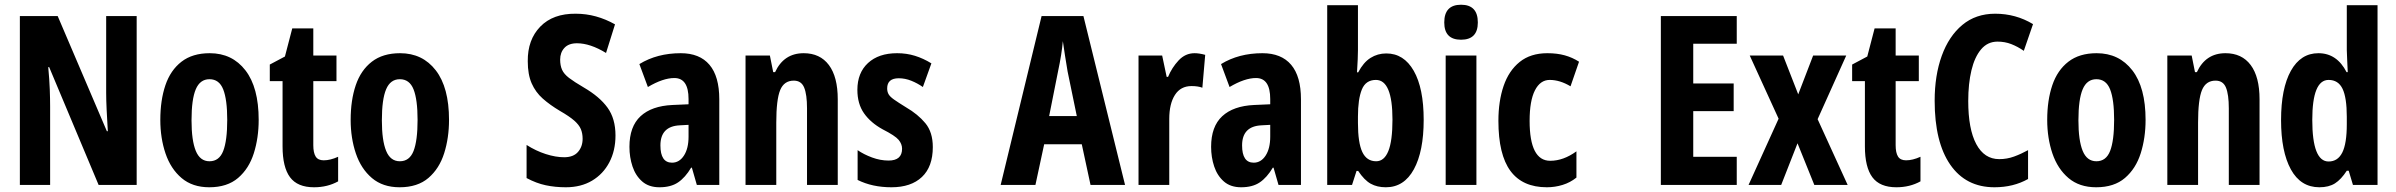

<svg xmlns="http://www.w3.org/2000/svg" viewBox="-20 -782 10131 812"><path d="M558 0H397L188 -498H184Q189 -446 190.5 -404Q192 -362 192 -331V0H64V-714H224L432 -227H436Q433 -277 431 -317.5Q429 -358 429 -389V-714H558Z M1074 -275Q1074 -199 1053.5 -134Q1033 -69 987 -29.5Q941 10 865 10Q794 10 748 -29Q702 -68 680 -133Q658 -198 658 -275Q658 -358 679.5 -421.5Q701 -485 747.5 -521Q794 -557 867 -557Q962 -557 1018 -484.5Q1074 -412 1074 -275ZM790 -273Q790 -188 808 -144Q826 -100 866 -100Q907 -100 924 -143.5Q941 -187 941 -275Q941 -361 924 -404Q907 -447 866 -447Q826 -447 808 -404.5Q790 -362 790 -273Z M1349 -104Q1377 -104 1410 -119V-15Q1365 10 1308 10Q1238 10 1206.5 -32.5Q1175 -75 1175 -163V-439H1121V-509L1185 -543L1216 -662H1305V-547H1403V-439H1305V-168Q1305 -136 1315 -120Q1325 -104 1349 -104Z M1879 -275Q1879 -199 1858.5 -134Q1838 -69 1792 -29.5Q1746 10 1670 10Q1599 10 1553 -29Q1507 -68 1485 -133Q1463 -198 1463 -275Q1463 -358 1484.5 -421.5Q1506 -485 1552.5 -521Q1599 -557 1672 -557Q1767 -557 1823 -484.5Q1879 -412 1879 -275ZM1595 -273Q1595 -188 1613 -144Q1631 -100 1671 -100Q1712 -100 1729 -143.5Q1746 -187 1746 -275Q1746 -361 1729 -404Q1712 -447 1671 -447Q1631 -447 1613 -404.5Q1595 -362 1595 -273Z M2583 -209Q2583 -145 2557 -95.5Q2531 -46 2484 -18Q2437 10 2373 10Q2328 10 2288 1.5Q2248 -7 2207 -29V-169Q2246 -144 2288 -130.5Q2330 -117 2366 -117Q2405 -117 2424.5 -139.5Q2444 -162 2444 -195Q2444 -218 2436.5 -236Q2429 -254 2408.5 -272Q2388 -290 2348 -313Q2306 -338 2275.5 -365Q2245 -392 2228.5 -429.5Q2212 -467 2212 -523Q2211 -614 2265 -669.5Q2319 -725 2415 -724Q2459 -724 2500.5 -712.5Q2542 -701 2581 -679L2543 -558Q2476 -599 2420 -599Q2385 -599 2367 -579.5Q2349 -560 2349 -530Q2349 -505 2357 -487Q2365 -469 2386.5 -452.5Q2408 -436 2449 -412Q2516 -373 2549.5 -326.5Q2583 -280 2583 -209Z M2859 -557Q2939 -557 2980.5 -508Q3022 -459 3022 -362V0H2927L2906 -73H2903Q2878 -31 2847.5 -10.5Q2817 10 2769 10Q2724 10 2696 -14.5Q2668 -39 2655 -78Q2642 -117 2642 -161Q2642 -247 2689 -290.5Q2736 -334 2824 -338L2892 -341V-363Q2892 -452 2832 -452Q2784 -452 2720 -414L2684 -511Q2759 -557 2859 -557ZM2855 -252Q2773 -248 2773 -167Q2773 -94 2822 -94Q2853 -94 2872.5 -124Q2892 -154 2892 -204V-254Z M3379 -557Q3448 -557 3485.5 -507Q3523 -457 3523 -362V0H3393V-324Q3393 -382 3381 -411.5Q3369 -441 3337 -441Q3296 -441 3279.5 -401Q3263 -361 3263 -263V0H3133V-547H3236L3250 -477H3258Q3295 -557 3379 -557Z M3925 -160Q3925 -77 3879 -33.5Q3833 10 3750 10Q3669 10 3607 -21V-147Q3633 -129 3668 -116Q3703 -103 3738 -103Q3795 -103 3795 -153Q3795 -173 3780.5 -190.5Q3766 -208 3713 -235Q3662 -263 3634 -303Q3606 -343 3606 -402Q3606 -474 3651 -515.5Q3696 -557 3774 -557Q3814 -557 3849.5 -546Q3885 -535 3919 -514L3883 -414Q3860 -430 3834 -440.5Q3808 -451 3781 -451Q3732 -451 3732 -408Q3732 -394 3738 -383.5Q3744 -373 3761 -361Q3778 -349 3812 -328Q3862 -299 3893.5 -261Q3925 -223 3925 -160Z M4592 0 4555 -172H4396L4359 0H4212L4385 -714H4562L4738 0ZM4495 -480Q4483 -551 4475 -608Q4470 -552 4455 -482L4417 -291H4534Z M5032 -557Q5052 -557 5077 -550L5065 -411Q5047 -418 5019 -418Q4973 -418 4949 -380.5Q4925 -343 4925 -279V0H4795V-547H4895L4914 -457H4920Q4936 -496 4964.5 -526.5Q4993 -557 5032 -557Z M5319 -557Q5399 -557 5440.5 -508Q5482 -459 5482 -362V0H5387L5366 -73H5363Q5338 -31 5307.5 -10.5Q5277 10 5229 10Q5184 10 5156 -14.5Q5128 -39 5115 -78Q5102 -117 5102 -161Q5102 -247 5149 -290.5Q5196 -334 5284 -338L5352 -341V-363Q5352 -452 5292 -452Q5244 -452 5180 -414L5144 -511Q5219 -557 5319 -557ZM5315 -252Q5233 -248 5233 -167Q5233 -94 5282 -94Q5313 -94 5332.5 -124Q5352 -154 5352 -204V-254Z M5723 -570Q5723 -554 5722 -531Q5721 -508 5719 -476H5724Q5746 -518 5776 -537Q5806 -556 5843 -556Q5917 -556 5959 -482.5Q6001 -409 6001 -275Q6001 -142 5959.5 -66Q5918 10 5841 10Q5804 10 5777 -5Q5750 -20 5724 -59H5717L5698 0H5593V-760H5723ZM5799 -444Q5756 -444 5739.5 -403.5Q5723 -363 5723 -289V-262Q5723 -178 5741.5 -139Q5760 -100 5800 -100Q5834 -100 5851.5 -143Q5869 -186 5869 -276Q5869 -444 5799 -444Z M6159 -762Q6230 -762 6230 -687Q6230 -614 6159 -614Q6088 -614 6088 -687Q6088 -762 6159 -762ZM6224 -547V0H6094V-547Z M6522 10Q6419 10 6368 -59Q6317 -128 6317 -271Q6317 -354 6339 -418.5Q6361 -483 6407 -520Q6453 -557 6524 -557Q6565 -557 6597.5 -548Q6630 -539 6658 -521L6622 -417Q6577 -444 6534 -444Q6494 -444 6471.5 -400Q6449 -356 6449 -271Q6449 -102 6536 -102Q6592 -102 6647 -142V-31Q6621 -10 6588.5 0Q6556 10 6522 10Z M7325 0H7004V-714H7325V-597H7141V-429H7312V-312H7141V-119H7325Z M7502 -280 7380 -547H7521L7585 -383L7648 -547H7788L7667 -278L7794 0H7653L7582 -176L7513 0H7375Z M8041 -104Q8069 -104 8102 -119V-15Q8057 10 8000 10Q7930 10 7898.5 -32.5Q7867 -75 7867 -163V-439H7813V-509L7877 -543L7908 -662H7997V-547H8095V-439H7997V-168Q7997 -136 8007 -120Q8017 -104 8041 -104Z M8428 -606Q8386 -606 8358.5 -573.5Q8331 -541 8317.5 -484.5Q8304 -428 8304 -355Q8304 -236 8338 -172.5Q8372 -109 8435 -109Q8468 -109 8498 -120Q8528 -131 8557 -147V-25Q8495 10 8415 10Q8294 10 8228 -85.5Q8162 -181 8162 -356Q8162 -463 8192 -546Q8222 -629 8279 -676.5Q8336 -724 8418 -724Q8505 -724 8578 -680L8539 -567Q8513 -585 8486 -595.5Q8459 -606 8428 -606Z M9054 -275Q9054 -199 9033.5 -134Q9013 -69 8967 -29.5Q8921 10 8845 10Q8774 10 8728 -29Q8682 -68 8660 -133Q8638 -198 8638 -275Q8638 -358 8659.5 -421.5Q8681 -485 8727.5 -521Q8774 -557 8847 -557Q8942 -557 8998 -484.5Q9054 -412 9054 -275ZM8770 -273Q8770 -188 8788 -144Q8806 -100 8846 -100Q8887 -100 8904 -143.5Q8921 -187 8921 -275Q8921 -361 8904 -404Q8887 -447 8846 -447Q8806 -447 8788 -404.5Q8770 -362 8770 -273Z M9392 -557Q9461 -557 9498.5 -507Q9536 -457 9536 -362V0H9406V-324Q9406 -382 9394 -411.5Q9382 -441 9350 -441Q9309 -441 9292.5 -401Q9276 -361 9276 -263V0H9146V-547H9249L9263 -477H9271Q9308 -557 9392 -557Z M9789 10Q9710 10 9668.5 -65.5Q9627 -141 9627 -274Q9627 -408 9668.5 -482.5Q9710 -557 9785 -557Q9863 -557 9904 -477H9909Q9908 -509 9906.5 -531.5Q9905 -554 9905 -570V-760H10035V0H9931L9913 -60H9905Q9881 -23 9855 -6.5Q9829 10 9789 10ZM9828 -99Q9867 -99 9886 -137Q9905 -175 9905 -257V-288Q9905 -369 9887 -406.5Q9869 -444 9828 -444Q9759 -444 9759 -275Q9759 -99 9828 -99Z"/></svg>

Font: Noto Sans Arabic ExtCond
Style: Bold
Weight: 700
Width: 2
Designer: Monotype Design Team, Nadine Chahine, Nizar Qandah and Khaled Hosny
Foundry: Monotype Imaging Inc.
Version: Version 2.012; ttfautohint (v1.8.4.7-5d5b)